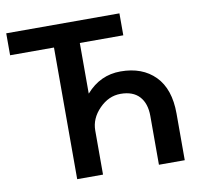

<svg xmlns="http://www.w3.org/2000/svg" viewBox="-84 -861 997 951"><g transform="rotate(-10 414.5 -386.0)"><path d="M7.8 -662.1V-772.5H577.1V-662.1H358.4V-408.2H359.4Q429.7 -488.3 532.2 -488.3Q641.6 -488.3 705.6 -423.3Q769.5 -358.4 769.5 -234.4V0H639.6V-245.1Q639.6 -308.6 607.4 -343.8Q575.2 -378.9 512.7 -378.9Q453.1 -378.9 405.8 -330.6Q358.4 -282.2 358.4 -221.7V0H228.5V-662.1Z"/></g></svg>

Font: Gothic A1
Style: Bold
Weight: 700
Version: Version 2.50